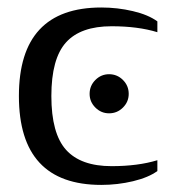

<svg xmlns="http://www.w3.org/2000/svg" viewBox="-20 -491 484 520"><path d="M31.2 -231Q31.2 -470.7 254.4 -470.7Q298.3 -470.7 339.8 -460.9Q381.3 -451.2 406.2 -433.1V-403.8Q353.5 -419.9 282.2 -419.9Q198.2 -419.9 158.7 -376Q119.1 -332 119.1 -231Q119.1 -129.4 158.9 -85.2Q198.7 -41 282.2 -41Q353.5 -41 406.2 -57.1V-27.8Q382.3 -10.3 340.3 -0.2Q298.3 9.8 254.4 9.8Q31.2 9.8 31.2 -231ZM328.6 -236.8Q328.6 -215.3 313 -199.7Q297.4 -184.1 275.4 -184.1Q253.9 -184.1 238.3 -199.7Q222.7 -215.3 222.7 -236.8Q222.7 -258.8 238.3 -274.4Q253.9 -290 275.4 -290Q297.4 -290 313 -274.4Q328.6 -258.8 328.6 -236.8Z"/></svg>

Font: Times New Roman
Style: Regular
Weight: 400
Designer: Steve Matteson
Foundry: Ascender Corporation
Version: Version 2.00.3